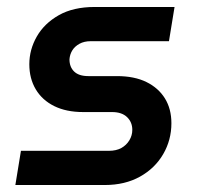

<svg xmlns="http://www.w3.org/2000/svg" viewBox="-20 -531 571 550"><path d="M24 -1 40 -99H292Q313 -99 327.5 -107Q342 -115 350.5 -129Q359 -143 359 -159Q359 -181 344 -195.5Q329 -210 301 -210H218Q170 -210 135.5 -227Q101 -244 82.5 -275Q64 -306 64 -347Q64 -389 85.5 -426.5Q107 -464 148.5 -487.5Q190 -511 251 -511H480L464 -413H240Q221 -413 207.5 -405.5Q194 -398 187 -386.5Q180 -375 179 -361Q179 -339 192.5 -326Q206 -313 233 -313H315Q365 -313 399.5 -296Q434 -279 452.5 -249Q471 -219 471 -178Q471 -130 447.5 -89.5Q424 -49 381 -25Q338 -1 280 -1Z"/></svg>

Font: MuseoModerno Medium
Style: Italic
Weight: 500
Italic angle: -9°
Designer: Pablo Cosgaya, Héctor Gatti, Marcela Romero, and the Authors of The MuseoModerno Project.
Foundry: Omnibus-Type Team
Version: Version 1.003